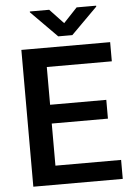

<svg xmlns="http://www.w3.org/2000/svg" viewBox="-60 -950 685 994"><g transform="rotate(-5 282.5 -452.5)"><path d="M72.3 0ZM487.8 -317.4H195.8V-98.6H537.1V0H72.3V-710.9H533.7V-611.3H195.8V-415H487.8ZM305.2 -829.6 376.5 -905.3H478V-900.4L341.8 -764.2H268.6L133.3 -900.9V-905.3H233.9Z"/></g></svg>

Font: Roboto Medium
Style: Regular
Weight: 500
Designer: Google
Version: Version 2.134; 2016; ttfautohint (v1.6)